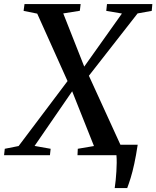

<svg xmlns="http://www.w3.org/2000/svg" viewBox="-48 -763 769 944"><path d="M516 161.5Q518.5 144 520.8 123Q523 102 524.2 80.2Q525.5 58.5 525.8 37.8Q526 17 524.5 0L481 -51.5H629Q621 2 612.2 42.2Q603.5 82.5 594.5 111.5Q585.5 140.5 577.5 161.5ZM-28 0 -24.5 -31.5 43.5 -45 294 -377.5 361.5 -429 551.5 -696.5 474.5 -709.5 478 -743H701L698 -709.5L628.5 -697L382 -381.5L315 -326L122 -45.5L201 -31.5L197.5 0ZM333 0 334.5 -31.5 414 -45 304.5 -320 286 -360 135 -696 68 -709.5 72.5 -743H348.5L344.5 -710L263 -697L368 -431L387.5 -394L546.5 -46L617 -31.5L613.5 0Z"/></svg>

Font: Merriweather 72pt Medium
Style: Italic
Weight: 500
Italic angle: -7.8°
Version: Version 2.101